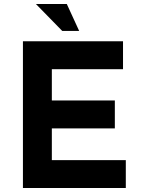

<svg xmlns="http://www.w3.org/2000/svg" viewBox="-20 -943 706 963"><path d="M95 -736H597V-596H240V-439H556V-299H240V-140H611V0H95ZM160 -923H315L377 -788H292Z"/></svg>

Font: Josefin Sans Thin
Style: Bold
Weight: 700
Version: Version 2.000